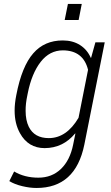

<svg xmlns="http://www.w3.org/2000/svg" viewBox="-20 -744 563 978"><path d="M166 213.5Q132 213.5 93.2 204.2Q54.5 195 27.5 178.5L52 129.5Q105 161 175.5 161Q244 161 290.2 116.8Q336.5 72.5 352.5 -7L364 -63.5L362.5 -64Q301 10 207.5 10.5Q123.5 10.5 81.5 -66Q54.5 -114.5 54.5 -180.5Q54.5 -217 63 -259.5Q91 -406 149.5 -472.5Q206.5 -538 299.5 -538Q350.5 -538 387.2 -514.8Q424 -491.5 442.5 -449.5H444L466 -528.5H513.5L409.5 -7Q364.5 213.5 166 213.5ZM228.5 -40.5Q319 -40.5 380 -144L428.5 -388.5Q404 -487 300.5 -487.5Q233 -487.5 187.2 -428.8Q141.5 -370 121.5 -269.5L119.5 -259.5Q110 -215.5 110.5 -179Q110.5 -131.5 126.5 -98.5Q155 -40.5 228.5 -40.5ZM380.5 -642H309.5L326 -724H396.5Z"/></svg>

Font: Roberto Sans Light
Style: Italic
Weight: 300
Italic angle: -11°
Designer: Google
Version: Version 1.00;June 11, 2020;FontCreator 12.0.0.2522 64-bit; t